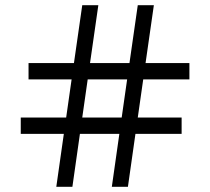

<svg xmlns="http://www.w3.org/2000/svg" viewBox="-20 -720 810 740"><path d="M411 0 440 -204H288L259 0H197L226 -204H60V-267H235L256 -414H90V-477H265L297 -700H359L327 -477H479L511 -700H573L541 -477H710V-414H532L511 -267H680V-204H502L473 0ZM470 -414H318L297 -267H449Z"/></svg>

Font: Fivo Sans
Style: Regular
Weight: 400
Designer: Alexander Slobzheninov
Foundry: Alexander Slobzheninov
Version: 1.0